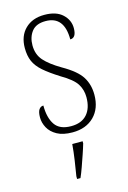

<svg xmlns="http://www.w3.org/2000/svg" viewBox="-117 -599 586 877"><g transform="rotate(-15 176.0 -160.5)"><path d="M171 10Q126 10 98 -5.5Q70 -21 57 -45Q44 -69 44 -94Q44 -120 52 -131.5Q60 -143 73 -143Q73 -85 95.5 -52Q118 -19 172 -19Q221 -19 247 -48Q273 -77 273 -129Q273 -164 255.5 -192Q238 -220 183 -252Q137 -281 109.5 -305Q82 -329 70.5 -355.5Q59 -382 59 -418Q59 -475 93 -508.5Q127 -542 184 -542Q240 -542 269.5 -514.5Q299 -487 299 -449Q299 -403 270 -403Q270 -513 182 -513Q137 -513 116.5 -486.5Q96 -460 96 -421Q96 -378 121.5 -349Q147 -320 200 -289Q265 -252 288 -215.5Q311 -179 311 -131Q311 -66 273 -28Q235 10 171 10ZM135 208Q141 172 146.5 135Q152 98 155 61H204V71Q198 92 188.5 119.5Q179 147 169.5 174Q160 201 151 221H135Z"/></g></svg>

Font: Noto Serif Ethiopic Condensed ExtraLight
Style: Regular
Weight: 200
Width: 3
Designer: Monotype Design Team
Foundry: Monotype Imaging Inc.
Version: Version 2.102; ttfautohint (v1.8.4.7-5d5b)